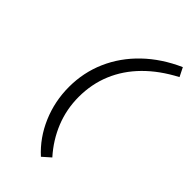

<svg xmlns="http://www.w3.org/2000/svg" viewBox="-242 -699 921 921"><g transform="rotate(45 219.0 -238.5)"><path d="M96 -177.4Q96 -275 133.9 -361.7Q171.8 -448.4 243.5 -517.3Q315.3 -586.3 415.3 -630.6L437.9 -585.5Q348.4 -538.7 287.1 -476.6Q225.8 -414.5 194.4 -339.1Q162.9 -263.7 162.9 -176.6Q162.9 -93.5 193.1 -18.5Q223.4 56.5 279 118.5L237.9 154.8Q170.2 93.5 133.1 6.5Q96 -80.6 96 -177.4Z"/></g></svg>

Font: Playfair Micro SmCond SmLight
Style: Italic
Weight: 360
Width: 4
Italic angle: -15.6°
Designer: Claus Eggers Sørensen
Foundry: Claus Eggers Sørensen
Version: Version 2.203;Glyphs 3.3 (3326)